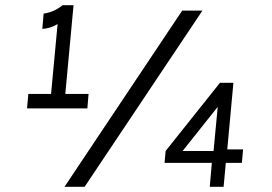

<svg xmlns="http://www.w3.org/2000/svg" viewBox="-20 -715 1040 735"><path d="M83.5 -300 88.5 -355.5H175.5L200.5 -623Q186 -614 171 -609.5Q156 -605 142 -604.5L147 -663Q165.5 -665.5 183.5 -673Q201.5 -680.5 219.5 -695H261.5L230 -355.5H319L314.5 -300ZM822 -398H873.5L850 -143H910.5L906 -91.5H844.5L836 0H783L791 -91.5H610L614 -137ZM813.5 -306 679 -137H797.5ZM227 0 677.5 -674.5H755L304 0Z"/></svg>

Font: Karla Medium
Style: Italic
Weight: 500
Italic angle: -8°
Designer: Jonathan Pinhorn
Version: Version 2.001